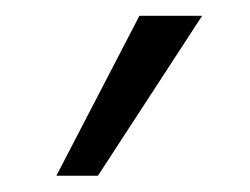

<svg xmlns="http://www.w3.org/2000/svg" viewBox="-20 -726 308 237"><path d="M49.6 -509.1 152.1 -706.5H229.5L100.9 -509.1Z"/></svg>

Font: Ysabeau
Style: Bold
Weight: 700
Designer: Christian Thalmann (Catharsis Fonts)
Version: Version 2.000;gftools[0.9.27.dev2+g8671c4b]